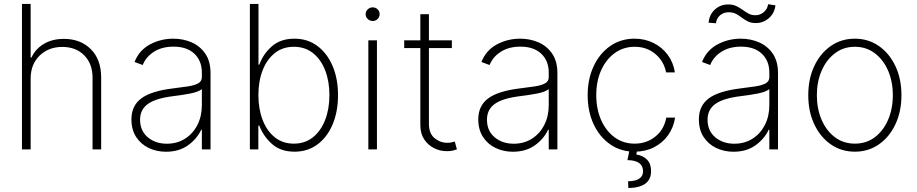

<svg xmlns="http://www.w3.org/2000/svg" viewBox="-20 -747 4587 960"><path d="M133.2 -353.7V0H89.8V-727.3H133.2V-459.2H137.4Q156.6 -501.8 198.7 -527.2Q240.8 -552.6 299.7 -552.6Q382.5 -552.6 434.1 -501.1Q485.8 -449.6 485.8 -359.7V0H442.8V-358Q442.8 -427.9 401.3 -470.2Q359.7 -512.4 291.5 -512.4Q222.7 -512.4 177.9 -468.8Q133.2 -425.1 133.2 -353.7Z M810 11.7Q763.1 11.7 723.7 -7.1Q684.3 -25.9 660.7 -62.1Q637.1 -98.4 637.1 -150.2Q637.1 -218.4 686.6 -255.1Q736.2 -291.9 845.2 -305Q886.7 -310 919.4 -315Q952.1 -320 970.7 -330.1Q989.3 -340.2 989.3 -361.2V-383.9Q989.3 -443.2 951.7 -478.5Q914.1 -513.8 848 -513.8Q789.8 -513.8 749.6 -488.1Q709.5 -462.4 693.5 -421.9L652.7 -437.1Q676.1 -496.1 729.9 -524.9Q783.7 -553.6 846.9 -553.6Q895.6 -553.6 937.9 -535.3Q980.1 -517 1006.4 -478.9Q1032.7 -440.7 1032.7 -381V0H989.3V-98.4H986.2Q964.8 -52.6 919.9 -20.4Q875 11.7 810 11.7ZM814.3 -28.4Q865.4 -28.4 905 -53.4Q944.6 -78.5 967 -122.2Q989.3 -165.8 989.3 -221.2V-301.5Q972.3 -287.3 930.9 -279.3Q889.6 -271.3 849.4 -266.7Q759.9 -256 720.2 -227.8Q680.4 -199.6 680.4 -148.8Q680.4 -93 718.8 -60.7Q757.1 -28.4 814.3 -28.4Z M1229.4 0V-727.3H1272.4V-423.7H1276.6Q1295.5 -476.6 1339 -515.1Q1382.5 -553.6 1452.4 -553.6Q1518.1 -553.6 1566.9 -517.2Q1615.8 -480.8 1642.9 -417.3Q1670.1 -353.7 1670.1 -271.3Q1670.1 -188.9 1643.1 -125Q1616.1 -61.1 1567.3 -24.9Q1518.5 11.4 1452.8 11.4Q1382.8 11.4 1339.5 -27.5Q1296.2 -66.4 1276.6 -119H1271.7V0ZM1272 -271.7Q1272 -202.1 1293.3 -147Q1314.6 -92 1354.2 -60.4Q1393.8 -28.8 1449.2 -28.8Q1505.3 -28.8 1545.1 -60.9Q1584.9 -93 1606 -148.1Q1627.1 -203.1 1627.1 -271.7Q1627.1 -340.2 1606 -394.9Q1584.9 -449.6 1545.1 -481.4Q1505.3 -513.1 1449.2 -513.1Q1393.8 -513.1 1354.2 -481.7Q1314.6 -450.3 1293.3 -395.8Q1272 -341.3 1272 -271.7Z M1821.7 0V-545.5H1864.7V0ZM1843.4 -642Q1829.2 -642 1818.7 -652Q1808.2 -661.9 1808.2 -676.1Q1808.2 -690.3 1818.7 -700.3Q1829.2 -710.2 1843.4 -710.2Q1858 -710.2 1868.1 -700.3Q1878.2 -690.3 1878.2 -676.1Q1878.2 -661.9 1868.1 -652Q1858 -642 1843.4 -642Z M2239.3 -545.5V-506.7H2124.6V-128.9Q2124.6 -79.5 2152.7 -56.3Q2180.8 -33 2217 -33Q2228.7 -33 2237.4 -35Q2246.1 -36.9 2253.9 -39.4L2264.6 0Q2254.6 3.6 2242.7 6.2Q2230.8 8.9 2214.1 8.9Q2180 8.9 2149.9 -6.4Q2119.7 -21.7 2100.7 -50.6Q2081.7 -79.5 2081.7 -121.1V-506.7H2001.1V-545.5H2081.7V-676.1H2124.6V-545.5Z M2544.4 11.7Q2497.5 11.7 2458.1 -7.1Q2418.7 -25.9 2395.1 -62.1Q2371.4 -98.4 2371.4 -150.2Q2371.4 -218.4 2421 -255.1Q2470.5 -291.9 2579.5 -305Q2621.1 -310 2653.8 -315Q2686.4 -320 2705.1 -330.1Q2723.7 -340.2 2723.7 -361.2V-383.9Q2723.7 -443.2 2686.1 -478.5Q2648.4 -513.8 2582.4 -513.8Q2524.1 -513.8 2484 -488.1Q2443.9 -462.4 2427.9 -421.9L2387.1 -437.1Q2410.5 -496.1 2464.3 -524.9Q2518.1 -553.6 2581.3 -553.6Q2630 -553.6 2672.2 -535.3Q2714.5 -517 2740.8 -478.9Q2767 -440.7 2767 -381V0H2723.7V-98.4H2720.5Q2699.2 -52.6 2654.3 -20.4Q2609.4 11.7 2544.4 11.7ZM2548.7 -28.4Q2599.8 -28.4 2639.4 -53.4Q2679 -78.5 2701.3 -122.2Q2723.7 -165.8 2723.7 -221.2V-301.5Q2706.7 -287.3 2665.3 -279.3Q2623.9 -271.3 2583.8 -266.7Q2494.3 -256 2454.5 -227.8Q2414.8 -199.6 2414.8 -148.8Q2414.8 -93 2453.1 -60.7Q2491.5 -28.4 2548.7 -28.4Z M3153.1 11.4Q3083.5 11.4 3030.5 -25.6Q2977.6 -62.5 2948 -126.2Q2918.3 -190 2918.3 -271Q2918.3 -351.9 2948.2 -415.8Q2978 -479.8 3030.9 -516.7Q3083.8 -553.6 3152.7 -553.6Q3204.5 -553.6 3247.3 -532.3Q3290.1 -511 3318.4 -473.2Q3346.6 -435.4 3354.4 -384.9H3310.4Q3300.1 -440 3257.3 -476.6Q3214.5 -513.1 3153.1 -513.1Q3097.7 -513.1 3054.3 -482.1Q3011 -451 2986.2 -396.5Q2961.3 -342 2961.3 -271.7Q2961.3 -202.4 2985.4 -147.4Q3009.6 -92.3 3052.9 -60.5Q3096.2 -28.8 3153.1 -28.8Q3213.1 -28.8 3256.9 -64.3Q3300.8 -99.8 3311.4 -159.1H3355.5Q3347.7 -108.7 3320 -70.3Q3292.3 -32 3249.3 -10.3Q3206.3 11.4 3153.1 11.4ZM3128.6 -2.8H3166.9L3161.6 25.6Q3195.3 30.5 3215.4 51.5Q3235.4 72.4 3235.4 108.3Q3235.4 191.1 3121.8 193.2L3120.4 159.4Q3195 158 3195.3 109.4Q3195 54.7 3117.2 53.6Z M3647.4 11.7Q3600.5 11.7 3561.1 -7.1Q3521.7 -25.9 3498 -62.1Q3474.4 -98.4 3474.4 -150.2Q3474.4 -218.4 3524 -255.1Q3573.5 -291.9 3682.5 -305Q3724.1 -310 3756.7 -315Q3789.4 -320 3808.1 -330.1Q3826.7 -340.2 3826.7 -361.2V-383.9Q3826.7 -443.2 3789.1 -478.5Q3751.4 -513.8 3685.4 -513.8Q3627.1 -513.8 3587 -488.1Q3546.9 -462.4 3530.9 -421.9L3490.1 -437.1Q3513.5 -496.1 3567.3 -524.9Q3621.1 -553.6 3684.3 -553.6Q3733 -553.6 3775.2 -535.3Q3817.5 -517 3843.8 -478.9Q3870 -440.7 3870 -381V0H3826.7V-98.4H3823.5Q3802.2 -52.6 3757.3 -20.4Q3712.4 11.7 3647.4 11.7ZM3651.6 -28.4Q3702.8 -28.4 3742.4 -53.4Q3782 -78.5 3804.3 -122.2Q3826.7 -165.8 3826.7 -221.2V-301.5Q3809.7 -287.3 3768.3 -279.3Q3726.9 -271.3 3686.8 -266.7Q3597.3 -256 3557.5 -227.8Q3517.8 -199.6 3517.8 -148.8Q3517.8 -93 3556.1 -60.7Q3594.5 -28.4 3651.6 -28.4ZM3560 -630.7 3523.1 -633.5Q3526.3 -673.7 3554.2 -699.2Q3582 -724.8 3621.4 -724.8Q3644.5 -724.8 3661.6 -716.6Q3678.6 -708.5 3693.2 -697.8Q3707.7 -687.1 3722.8 -679Q3737.9 -670.8 3757.5 -670.8Q3780.5 -670.8 3798.8 -686.3Q3817.1 -701.7 3820.7 -725.9L3857.2 -720.2Q3852.3 -680 3824 -655.9Q3795.8 -631.7 3758.9 -631.7Q3735.4 -631.7 3719.3 -639.9Q3703.1 -648.1 3689.3 -658.7Q3675.4 -669.4 3660.2 -677.6Q3644.9 -685.7 3622.9 -685.7Q3597.7 -685.7 3579.9 -670.1Q3562.1 -654.5 3560 -630.7Z M4254.3 11.4Q4186.8 11.4 4134.2 -25Q4081.7 -61.4 4051.5 -125.4Q4021.3 -189.3 4021.3 -271Q4021.3 -353 4051.5 -416.9Q4081.7 -480.8 4134.2 -517.2Q4186.8 -553.6 4254.3 -553.6Q4321.7 -553.6 4374.3 -517Q4426.8 -480.5 4457 -416.7Q4487.2 -353 4487.2 -271Q4487.2 -189.3 4457 -125.4Q4426.8 -61.4 4374.3 -25Q4321.7 11.4 4254.3 11.4ZM4254.3 -28.8Q4311.8 -28.8 4354.4 -61.1Q4397 -93.4 4420.6 -148.4Q4444.2 -203.5 4444.2 -271Q4444.2 -338.4 4420.6 -393.3Q4397 -448.2 4354.2 -480.6Q4311.4 -513.1 4254.3 -513.1Q4197.4 -513.1 4154.7 -480.6Q4111.9 -448.2 4088.1 -393.3Q4064.3 -338.4 4064.3 -271Q4064.3 -203.5 4087.9 -148.4Q4111.5 -93.4 4154.3 -61.1Q4197.1 -28.8 4254.3 -28.8Z"/></svg>

Font: Inter Extra Light BETA
Style: Regular
Weight: 200
Designer: Rasmus Andersson
Foundry: rsms
Version: Version 3.011;git-f93a4a705